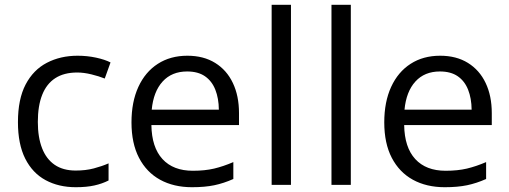

<svg xmlns="http://www.w3.org/2000/svg" viewBox="-20 -780 2147 810"><path d="M299.8 9.8Q227.5 9.8 172.4 -20Q117.2 -49.8 86.4 -110.8Q55.7 -171.9 55.7 -264.6Q55.7 -361.8 88.1 -423.6Q120.6 -485.4 177.7 -515.1Q234.9 -544.9 307.6 -544.9Q347.7 -544.9 385 -536.9Q422.4 -528.8 446.3 -516.6L421.9 -448.7Q397.5 -458.5 365.5 -466.3Q333.5 -474.1 305.7 -474.1Q250 -474.1 213.1 -450.2Q176.3 -426.3 158 -379.9Q139.6 -333.5 139.6 -265.6Q139.6 -200.7 157.5 -154.8Q175.3 -108.9 210.7 -84.7Q246.1 -60.5 299.3 -60.5Q341.8 -60.5 376 -69.6Q410.2 -78.6 438 -90.8V-18.6Q411.1 -4.9 378.2 2.4Q345.2 9.8 299.8 9.8Z M770.5 -544.9Q838.9 -544.9 887.7 -514.6Q936.5 -484.4 962.4 -429.9Q988.3 -375.5 988.3 -302.7V-252.4H618.7Q620.1 -158.2 665.5 -108.9Q710.9 -59.6 793.5 -59.6Q844.2 -59.6 883.3 -68.8Q922.4 -78.1 964.4 -96.2V-24.9Q923.8 -6.8 884 1.5Q844.2 9.8 790 9.8Q712.9 9.8 655.5 -21.7Q598.1 -53.2 566.4 -114.3Q534.7 -175.3 534.7 -263.7Q534.7 -350.1 563.7 -413.3Q592.8 -476.6 645.8 -510.7Q698.7 -544.9 770.5 -544.9ZM769.5 -478.5Q704.6 -478.5 666 -436Q627.4 -393.6 620.1 -317.4H903.3Q902.8 -365.2 888.4 -401.6Q874 -438 844.7 -458.3Q815.4 -478.5 769.5 -478.5Z M1207.5 0H1126V-759.8H1207.5Z M1460 0H1378.4V-759.8H1460Z M1836.9 -544.9Q1905.3 -544.9 1954.1 -514.6Q2002.9 -484.4 2028.8 -429.9Q2054.7 -375.5 2054.7 -302.7V-252.4H1685.1Q1686.5 -158.2 1731.9 -108.9Q1777.3 -59.6 1859.9 -59.6Q1910.6 -59.6 1949.7 -68.8Q1988.8 -78.1 2030.8 -96.2V-24.9Q1990.2 -6.8 1950.4 1.5Q1910.6 9.8 1856.4 9.8Q1779.3 9.8 1721.9 -21.7Q1664.6 -53.2 1632.8 -114.3Q1601.1 -175.3 1601.1 -263.7Q1601.1 -350.1 1630.1 -413.3Q1659.2 -476.6 1712.2 -510.7Q1765.1 -544.9 1836.9 -544.9ZM1835.9 -478.5Q1771 -478.5 1732.4 -436Q1693.8 -393.6 1686.5 -317.4H1969.7Q1969.2 -365.2 1954.8 -401.6Q1940.4 -438 1911.1 -458.3Q1881.8 -478.5 1835.9 -478.5Z"/></svg>

Font: Wonky
Style: Regular
Weight: 400
Designer: Monotype Design Team
Foundry: Monotype Imaging Inc.
Version: Version 3.000